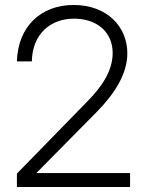

<svg xmlns="http://www.w3.org/2000/svg" viewBox="-20 -752 579 772"><path d="M48 0H503V-56H126L371 -304C439 -374 492 -453 492 -538C492 -643 412 -732 276 -732C144 -732 52 -645 48 -505H108C110 -616 184 -677 277 -677C370 -677 433 -623 433 -539C433 -464 386 -400 331 -344L48 -54Z"/></svg>

Font: Aspekta 250
Style: Regular
Weight: 250
Designer: Ivo Dolenc
Version: Version 2.000